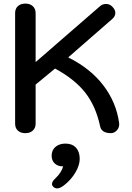

<svg xmlns="http://www.w3.org/2000/svg" viewBox="-20 -730 731 1067"><path d="M536 -30Q512 -141 453.5 -215.5Q395 -290 286 -349L178 -260V-43Q178 -19 162.5 -4.5Q147 10 121 10Q95 10 79.5 -4Q64 -18 64 -43V-657Q64 -682 79.5 -696Q95 -710 121 -710Q147 -710 162.5 -695.5Q178 -681 178 -657V-385L534 -694Q549 -708 569 -708Q591 -708 605 -692Q621 -676 621 -658Q621 -638 601 -622L359 -411Q482 -350 554 -256Q626 -162 642 -47Q645 -25 631.5 -8Q618 9 597 10Q543 10 536 -30ZM269 293Q269 278 288 261Q323 227 331 194Q304 196 285.5 179.5Q267 163 267 136Q267 104 288.5 86Q310 68 344 68Q381 68 402 90.5Q423 113 423 153Q423 188 399.5 228Q376 268 338 298Q315 317 297 317Q286 317 276 308Q269 301 269 293Z"/></svg>

Font: Kodchasan SemiBold
Style: Regular
Weight: 600
Version: Version 1.000; ttfautohint (v1.6)